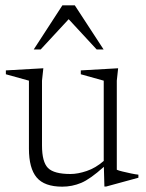

<svg xmlns="http://www.w3.org/2000/svg" viewBox="-20 -690 548 720"><path d="M137.5 -144.5Q137.5 -82.5 160 -60Q182.5 -37.5 244.5 -37.5Q272 -37.5 305.2 -48.8Q338.5 -60 369 -86.5V-387.5L283 -411.5V-426L423 -434L418 -387.5V-53.5Q424 -50.5 439.5 -46.8Q455 -43 471.8 -39.5Q488.5 -36 499 -35V-23.5L378 9.5H371.5L369.5 -64.5Q318.5 -18.5 284.5 -4.2Q250.5 10 213.5 10Q146.5 10 117.5 -24.5Q88.5 -59 88.5 -132.5V-387.5L2 -411.5V-426L142.5 -434L137.5 -387.5ZM106.5 -504.5 214 -670H260.5L368.5 -504.5H342.5L237.5 -618L132.5 -504.5Z"/></svg>

Font: Newsreader Text Light
Style: Regular
Weight: 300
Designer: Hugues Gentile
Foundry: Production Type
Version: Version 1.002